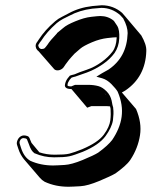

<svg xmlns="http://www.w3.org/2000/svg" viewBox="-20 -680 577 731"><path d="M328 -276H374C384 -276 392 -276 399 -275C400 -272 400 -269 401 -266C402 -253 402 -238 400 -222C398 -206 390 -187 375 -167C360 -147 333 -129 293 -112C273 -104 256 -98 244 -95C232 -92 213 -91 188 -91C168 -91 148 -94 130 -100L100 -136L94 -150C93 -153 92 -156 90 -158C88 -161 85 -162 81 -163C74 -165 67 -165 61 -162C55 -159 50 -154 47 -147C44 -140 43 -134 45 -128L50 -113C55 -97 63 -84 71 -74L131 -4C137 3 143 8 150 12C178 25 208 31 241 31C252 31 267 30 286 29C305 28 329 21 358 9C387 -3 408 -13 420 -20C446 -39 465 -55 476 -71C496 -101 508 -133 513 -165C518 -197 513 -230 498 -265L444 -328C449 -331 454 -333 458 -336C508 -370 535 -420 537 -485C538 -503 531 -522 518 -545L458 -616L445 -631C423 -650 397 -660 367 -660L332 -657C298 -653 268 -644 241 -629L216 -616C206 -611 198 -606 190 -599C163 -576 143 -553 128 -530L122 -521C117 -515 115 -509 116 -502C117 -498 118 -494 121 -491C122 -489 124 -487 126 -486L187 -416C192 -412 199 -411 206 -413C213 -415 219 -419 223 -425L229 -434C235 -443 246 -457 264 -476L286 -495C294 -502 309 -510 330 -519C351 -528 371 -533 388 -535C405 -537 416 -538 421 -538H424V-534C423 -514 418 -496 408 -483C398 -470 385 -457 367 -444C349 -431 330 -421 309 -414C288 -407 275 -402 271 -400C267 -398 264 -397 260 -396C256 -395 251 -394 246 -392L237 -381C231 -373 228 -364 227 -355C227 -352 228 -349 230 -347C234 -343 241 -341 252 -341L312 -270ZM384 -318 378 -325 381 -322C382 -321 383 -319 384 -318ZM266 -357 251 -351C236 -351 237 -355 237 -356C237 -363 241 -370 245 -376L252 -384C256 -386 258 -386 261 -387C265 -388 270 -389 274 -391C277 -392 290 -397 311 -404C333 -412 353 -423 372 -436C391 -449 405 -463 416 -478C427 -494 433 -512 434 -534C435 -555 433 -571 426 -582C421 -590 417 -596 414 -600L413 -601C399 -613 381 -619 362 -619C356 -619 346 -618 328 -616C309 -614 289 -608 267 -599C245 -590 230 -582 220 -573L197 -554V-553C179 -534 167 -520 161 -510L154 -501C151 -497 149 -495 144 -494C139 -493 136 -493 133 -495C129 -497 127 -501 126 -505C125 -509 127 -511 130 -515V-516L137 -525C151 -547 170 -569 196 -592C203 -598 211 -603 220 -608L244 -620C270 -634 299 -643 331 -647L366 -650C394 -650 417 -640 437 -623L449 -610C461 -588 466 -569 466 -554C464 -492 440 -447 393 -415C386 -411 377 -406 368 -401L347 -388L369 -382C382 -378 393 -371 404 -360C415 -349 424 -338 428 -331C443 -296 447 -265 443 -235C439 -205 426 -175 407 -147C397 -134 379 -117 354 -99C343 -92 324 -83 295 -71C266 -59 243 -53 226 -52C207 -51 193 -50 182 -50C151 -50 121 -56 95 -68C80 -77 68 -92 60 -117L55 -133C54 -137 54 -140 56 -144C58 -149 60 -151 64 -153C68 -155 72 -154 77 -153C81 -152 83 -150 84 -146L90 -131C96 -113 102 -103 112 -96H113C136 -86 160 -81 186 -81C211 -81 230 -82 244 -85C258 -88 274 -94 295 -102C336 -119 365 -139 382 -162C397 -183 407 -203 410 -222C412 -239 413 -254 411 -268V-269V-270C409 -276 407 -285 405 -297C402 -310 396 -322 386 -332C376 -342 366 -349 355 -352C344 -355 331 -357 315 -357Z"/></svg>

Font: AppleStorm
Style: ShdRgIta
Weight: 400
Foundry: Cannot Into Space Fonts
Version: Version 1.01